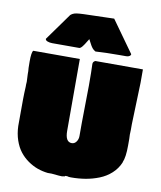

<svg xmlns="http://www.w3.org/2000/svg" viewBox="-98 -1011 904 1079"><g transform="rotate(10 354.0 -471.0)"><path d="M106.9 -754.4 196.3 -878.9Q201.7 -885.3 208 -895.3Q214.4 -905.3 218 -909.2Q221.7 -913.1 230.5 -918Q239.3 -922.9 253.7 -924.8Q268.1 -926.8 292 -927.7L465.3 -932.6L594.2 -752.4Q594.2 -748 590.8 -744.4Q587.4 -740.7 581.3 -738.5Q575.2 -736.3 567.4 -736.3H534.2Q456.1 -736.3 393.6 -732.4Q382.3 -738.3 374.5 -748Q366.7 -757.8 358.6 -774.2Q350.6 -790.5 347.7 -794.9Q345.7 -793 336.9 -777.6Q328.1 -762.2 317.9 -749.3Q307.6 -736.3 299.8 -736.3H146.5Q130.9 -736.3 118.9 -741Q106.9 -745.6 106.9 -754.4ZM41 -557.6Q39.1 -567.4 39.1 -613.3Q39.1 -666 48.8 -675.8H314.5V-265.6Q314.5 -202.1 351.6 -202.1Q367.2 -202.1 377.4 -216.1Q387.7 -230 387.7 -249V-321.3Q390.6 -535.2 390.6 -537.1Q390.6 -622.1 388.7 -660.2Q388.7 -673.8 402.3 -679.7H673.8V-603.5Q667.5 -418.5 666 -365.2V-335Q666 -329.1 665.5 -319.3Q665 -309.6 665 -305.7Q665 -289.1 666 -282.2V-244.1Q666 -176.3 652.3 -146.5V-144.5Q636.7 -107.9 607.4 -81.3Q578.1 -54.7 540.5 -39.8Q502.9 -24.9 463.4 -18.3Q423.8 -11.7 379.9 -11.7Q366.2 -11.7 359.4 -14.6H347.7Q347.7 -9.8 333 -9.8V-8.8Q322.3 -8.3 270.5 -13.7H248Q217.3 -17.1 188.7 -27.3Q160.2 -37.6 133.3 -56.4Q106.4 -75.2 86.2 -101.1Q65.9 -127 53.2 -164.1Q40.5 -201.2 39.1 -245.1Q39.6 -270.5 39.3 -315.4Q39.1 -360.4 39.6 -397.2Q40 -434.1 42 -468.8V-482.4Q42 -484.9 42.5 -490.2Q43 -495.6 43 -498Q43 -505.4 42 -520Q41 -534.7 41 -542V-558.6Z"/></g></svg>

Font: Bowlby One SC
Style: Regular
Weight: 400
Width: 1
Version: Version 1.2